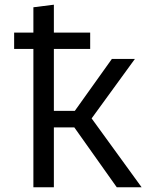

<svg xmlns="http://www.w3.org/2000/svg" viewBox="-20 -788 655 808"><path d="M547.7 -540 365.6 -289.7 575.9 0H471.3L292.8 -251.8H206.7V0H120.5V-582.1H39.5V-650.8H120.5V-757.4L206.7 -768.2V-650.8H359.5V-582.1H206.7V-321.5H294.9L450.8 -540Z"/></svg>

Font: Fira Code
Style: Regular
Weight: 400
Designer: Carrois Corporate, Edenspiekermann AG, Nikita Prokopov
Foundry: Carrois Corporate, Edenspiekermann AG, Nikita Prokopov
Version: Version 5.002